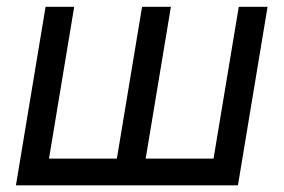

<svg xmlns="http://www.w3.org/2000/svg" viewBox="-20 -556 851 576"><path d="M116.7 -535.6H202.6L127 -80.1H330.6L406.2 -535.6H492.7L417 -80.1H620.6L696.3 -535.6H782.7L693.8 0H27.8Z"/></svg>

Font: Inter 20pt
Style: Italic
Weight: 400
Italic angle: -9.3988°
Version: Version 4.001;git-66647c0bb